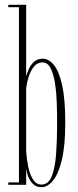

<svg xmlns="http://www.w3.org/2000/svg" viewBox="-20 -770 326 800"><path d="M152.5 10Q131 10 117.5 -3.5Q104 -17 97.2 -35.2Q90.5 -53.5 89 -67.5V0H14.5V-10H59V-740H14.5V-750H89V-452Q92.5 -465 100 -482.2Q107.5 -499.5 121.8 -512.5Q136 -525.5 158 -525.5Q183 -525.5 204.5 -499.5Q226 -473.5 239 -415Q252 -356.5 252 -259Q252 -163.5 237.8 -104.2Q223.5 -45 200.8 -17.5Q178 10 152.5 10ZM152.5 -1Q182 -1 195.8 -35.8Q209.5 -70.5 213.8 -128.5Q218 -186.5 218 -256.5Q218 -297 216.5 -341.2Q215 -385.5 209 -423.8Q203 -462 190.8 -486Q178.5 -510 156.5 -510Q135 -510 120.8 -491.8Q106.5 -473.5 99 -448.5Q91.5 -423.5 89 -403.5V-139Q91 -109 97.2 -77Q103.5 -45 117 -23Q130.5 -1 152.5 -1Z"/></svg>

Font: Imbue 100pt Thin
Style: Regular
Weight: 100
Designer: Tyler Finck
Foundry: Etcetera Type Company
Version: Version 1.102; ttfautohint (v1.8.3)